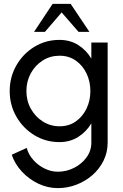

<svg xmlns="http://www.w3.org/2000/svg" viewBox="-20 -719 634 989"><path d="M450.5 -500H534.5V16Q534.5 65.5 513.5 108.2Q492.5 151 456.2 182.8Q420 214.5 374 232.2Q328 250 278 250Q225.5 250 177.2 227Q129 204 92.8 165Q56.5 126 40.5 78L117.5 43Q127 77.5 151.8 105.2Q176.5 133 209.8 149.2Q243 165.5 278 165.5Q322 165.5 361.2 145.8Q400.5 126 425.5 92Q450.5 58 450.5 16V-83.5Q425 -40.5 383 -13.8Q341 13 286 13Q215.5 13 157.2 -22.5Q99 -58 64.5 -117.8Q30 -177.5 30 -250Q30 -322.5 64.5 -382.5Q99 -442.5 157.2 -478Q215.5 -513.5 286 -513.5Q341 -513.5 383 -487Q425 -460.5 450.5 -417ZM287 -68.5Q335 -68.5 370.5 -93.5Q406 -118.5 425.8 -159.8Q445.5 -201 445.5 -250Q445.5 -299.5 425.5 -341Q405.5 -382.5 370 -407.2Q334.5 -432 287 -432Q239 -432 200.2 -407.5Q161.5 -383 138.8 -341.8Q116 -300.5 116 -250Q116 -199.5 139.2 -158.2Q162.5 -117 201.2 -92.8Q240 -68.5 287 -68.5ZM344 -699 440.5 -555H384.5L297.5 -655L211.5 -555H155.5L251 -699Z"/></svg>

Font: Urbanist Medium
Style: Regular
Weight: 500
Designer: Corey Hu
Foundry: Corey Hu
Version: Version 1.321; ttfautohint (v1.8.4.7-5d5b)